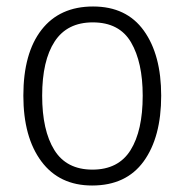

<svg xmlns="http://www.w3.org/2000/svg" viewBox="-20 -562 569 592"><path d="M477 -267Q477 -139 423 -64.5Q369 10 264 10Q163 10 107.5 -64.5Q52 -139 52 -267Q52 -398 108 -470Q164 -542 267 -542Q370 -542 423.5 -467.5Q477 -393 477 -267ZM110 -267Q110 -160 147.5 -99.5Q185 -39 265 -39Q345 -39 382.5 -99Q420 -159 420 -267Q420 -370 384 -431.5Q348 -493 266 -493Q187 -493 148.5 -434Q110 -375 110 -267Z"/></svg>

Font: Noto Sans Lao UI SemCond Light
Style: Regular
Weight: 300
Width: 4
Designer: Monotype Design Team
Foundry: Monotype Imaging Inc.
Version: Version 2.000; ttfautohint (v1.8.4.7-5d5b)